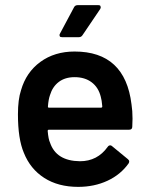

<svg xmlns="http://www.w3.org/2000/svg" viewBox="-20 -720 580 749"><path d="M493 -313Q497 -288 497 -257L496 -226Q496 -214 484 -214H171Q166 -214 166 -209Q169 -176 175 -164Q199 -92 292 -91Q360 -91 400 -147Q404 -153 410 -153Q414 -153 417 -150L479 -99Q484 -95 484 -90Q484 -87 482 -83Q451 -39 399.5 -15Q348 9 285 9Q207 9 152.5 -26Q98 -61 73 -124Q50 -178 50 -274Q50 -332 62 -368Q82 -438 137.5 -478.5Q193 -519 271 -519Q468 -519 493 -313ZM271 -419Q234 -419 209.5 -400.5Q185 -382 175 -349Q169 -332 167 -305Q167 -304 167 -303Q167 -300 171 -300H374Q379 -300 379 -305Q377 -330 373 -343Q364 -379 337.5 -399Q311 -419 271 -419ZM222 -575Q215 -575 213.5 -578Q212 -581 212 -583Q212 -585 214 -589L269 -692Q273 -700 284 -700H363Q370 -700 371.5 -697Q373 -694 373 -692Q373 -689 371 -685L302 -583Q297 -575 288 -575Z"/></svg>

Font: LinhAnh SemBd
Style: Regular
Weight: 600
Monospace: yes
Designer: Jeremy Tribby
Foundry: Tribby Type
Version: Version 1.408